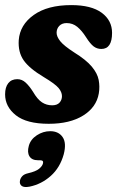

<svg xmlns="http://www.w3.org/2000/svg" viewBox="-23 -476 460 753"><path d="M181.5 -63Q201 -63 210.5 -73.5Q220 -84 220 -99Q220 -114.5 207 -130.5Q194 -146.5 149 -173.5Q92 -207.5 69.8 -239.5Q47.5 -271.5 50.5 -318.5Q55 -378.5 109.2 -417.2Q163.5 -456 256.5 -456Q335 -456 375.8 -426Q416.5 -396 416.5 -347Q416.5 -284 374.5 -284Q357.5 -284 344.2 -294Q331 -304 314.5 -330Q298 -356 280 -370.8Q262 -385.5 238.5 -385.5Q220 -385.5 209.5 -374.5Q199 -363.5 199 -347.5Q199 -332.5 213.2 -314.5Q227.5 -296.5 268.5 -270Q314.5 -241.5 336.8 -215Q359 -188.5 364 -162.5Q369 -136.5 364.5 -109.5Q355 -55 303 -22.8Q251 9.5 168 9.5Q81.5 9.5 39.2 -24Q-3 -57.5 -3 -106Q-3 -134 9.5 -149.8Q22 -165.5 45 -165.5Q63 -165.5 77.5 -152.2Q92 -139 106.5 -116Q124 -86 141.8 -74.5Q159.5 -63 181.5 -63ZM126 152.5Q102 152.5 92.5 137Q83 121.5 90 96Q97 70.5 121.5 54.5Q146 38.5 174 38.5Q206.5 38.5 222.5 61.5Q238.5 84.5 227 129Q212.5 181.5 176 214Q139.5 246.5 93 256Q71 260 62.2 253.2Q53.5 246.5 55 234.5Q56 224.5 63.5 215.8Q71 207 87 203.5Q117.5 196.5 130.2 186Q143 175.5 145.5 165Q149 152.5 134.5 152.5Z"/></svg>

Font: Fraunces 144pt SuperSoft
Style: Bold Italic
Weight: 700
Italic angle: -16°
Version: Version 1.000;[0bf87f6ff]